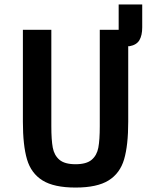

<svg xmlns="http://www.w3.org/2000/svg" viewBox="-20 -832 680 864"><path d="M211 -698V-264Q211 -202 217.5 -167.5Q224 -133 247.5 -113Q271 -93 320 -93Q369 -93 392.5 -113Q416 -133 422.5 -167.5Q429 -202 429 -264V-698H514V-812H620V-709Q620 -673 607.5 -651.5Q595 -630 563 -624H557V-284Q557 -178 538.5 -115Q520 -52 468.5 -20Q417 12 320 12Q223 12 171.5 -20Q120 -52 101.5 -115Q83 -178 83 -284V-698Z"/></svg>

Font: Writer SemiBold
Style: Regular
Weight: 600
Monospace: yes
Designer: Mike Abbink, Paul van der Laan, Pieter van Rosmalen
Foundry: Bold Monday
Version: Version 2.001 2020